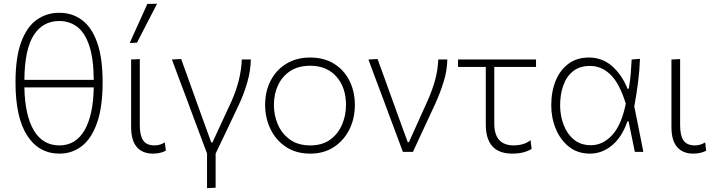

<svg xmlns="http://www.w3.org/2000/svg" viewBox="-20 -813 3820 1028"><path d="M298.5 9.5Q188 9.5 125.5 -87.2Q63 -184 63 -372Q63 -504.5 93 -586.5Q123 -668.5 175.8 -706.5Q228.5 -744.5 297.5 -744.5Q367.5 -744.5 419.8 -705.2Q472 -666 500.8 -583.8Q529.5 -501.5 529.5 -372Q529.5 -241.5 500.2 -157Q471 -72.5 419 -31.5Q367 9.5 298.5 9.5ZM297.5 -700.5Q209 -700.5 160.5 -624.5Q112 -548.5 110.5 -385.5H482Q481 -500.5 457.5 -569.8Q434 -639 392.8 -669.8Q351.5 -700.5 297.5 -700.5ZM298 -34.5Q384.5 -34.5 431.8 -114.2Q479 -194 482 -345H110.5Q113.5 -195 161.2 -114.8Q209 -34.5 298 -34.5Z M799 9.5Q742.5 9.5 712.2 -26Q682 -61.5 682 -133V-494.5L728.5 -496.5V-142Q728.5 -88 746.5 -61.2Q764.5 -34.5 808.5 -34.5Q836.5 -34.5 862.5 -50.5L868 -6Q838 9.5 799 9.5ZM674.5 -583Q698.5 -636 722 -688.2Q745.5 -740.5 769 -792L821 -793Q793.5 -740.5 767 -688.5Q740.5 -636.5 713.5 -584.5Z M1088.5 194.5V9Q1070 -40 1051.5 -90Q1033 -140 1015 -187.5L982.5 -275.5Q962 -329 941.2 -385Q920.5 -441 900.5 -494.5L950 -497Q975.5 -426 1006 -341.5Q1036.5 -257 1063.5 -181.5L1111 -50.5H1117.5Q1143.5 -107 1169 -161.8Q1194.5 -216.5 1220.5 -273Q1271 -388 1274.5 -494.5H1323Q1322 -435 1304.2 -373Q1286.5 -311 1260 -254.5Q1229 -189 1197.8 -123.2Q1166.5 -57.5 1134.5 9.5V192Z M1641 9.5Q1564.5 9.5 1510.5 -26.8Q1456.5 -63 1428 -122.5Q1399.5 -182 1399.5 -251Q1399.5 -325 1429.8 -382.5Q1460 -440 1514.2 -472.5Q1568.5 -505 1640.5 -505Q1715 -505 1768.5 -471.8Q1822 -438.5 1851 -380.8Q1880 -323 1880 -251Q1880 -178 1850.2 -119Q1820.5 -60 1767 -25.2Q1713.5 9.5 1641 9.5ZM1641 -34.5Q1705.5 -34.5 1748 -65.5Q1790.5 -96.5 1811.5 -146Q1832.5 -195.5 1832.5 -251Q1832.5 -345 1781 -403Q1729.5 -461 1641 -461Q1577.5 -461 1534.2 -432.8Q1491 -404.5 1468.8 -357Q1446.5 -309.5 1446.5 -251Q1446.5 -195.5 1468 -146Q1489.5 -96.5 1532.8 -65.5Q1576 -34.5 1641 -34.5Z M2137 0Q2119.5 -47 2101.8 -94.8Q2084 -142.5 2067 -187.5L2034.5 -275.5Q2014 -329 1993.2 -385Q1972.5 -441 1952.5 -494.5L2001.5 -497Q2019.5 -448 2040.8 -389Q2062 -330 2084.2 -268.5Q2106.5 -207 2127 -150.5L2163 -52H2169.5L2270.5 -276Q2296.5 -335 2310.5 -387.5Q2324.5 -440 2326.5 -494.5H2375Q2374 -434.5 2355 -374Q2336 -313.5 2310.5 -257.5Q2280.5 -193.5 2250.8 -129Q2221 -64.5 2191 0Z M2723 9.5Q2581 9.5 2581 -146.5V-454.5H2432.5V-494.5H2850V-454.5H2626.5V-151Q2626.5 -34.5 2731.5 -34.5Q2755 -34.5 2779 -41.2Q2803 -48 2820.5 -62.5L2826.5 -16.5Q2812.5 -6 2785.5 1.8Q2758.5 9.5 2723 9.5Z M3138.5 9.5Q3073 9.5 3026.8 -27Q2980.5 -63.5 2956 -122.8Q2931.5 -182 2931.5 -249Q2931.5 -323 2955.2 -380.8Q2979 -438.5 3024 -471.8Q3069 -505 3133.5 -505Q3204 -505 3256.5 -459.5Q3309 -414 3340 -338H3346.5Q3354 -381 3357.2 -420.2Q3360.5 -459.5 3362 -494.5L3406.5 -498Q3404.5 -435.5 3396 -370.2Q3387.5 -305 3376 -243Q3388.5 -182 3400.5 -121.5Q3412.5 -61 3424.5 0H3379Q3370.5 -41 3362.2 -81.8Q3354 -122.5 3345.5 -163H3339Q3310.5 -79.5 3257.2 -35Q3204 9.5 3138.5 9.5ZM3144 -35.5Q3207.5 -35.5 3257.5 -89.5Q3307.5 -143.5 3330.5 -258Q3296.5 -368 3248.2 -414Q3200 -460 3139.5 -460Q3083.5 -460 3048 -431.5Q3012.5 -403 2995.8 -355Q2979 -307 2979 -249Q2979 -195 2997.2 -146Q3015.5 -97 3052.2 -66.2Q3089 -35.5 3144 -35.5Z M3692 9.5Q3635.5 9.5 3605.2 -26Q3575 -61.5 3575 -133V-494.5L3621.5 -496.5V-142Q3621.5 -88 3639.5 -61.2Q3657.5 -34.5 3701.5 -34.5Q3729.5 -34.5 3755.5 -50.5L3761 -6Q3731 9.5 3692 9.5Z"/></svg>

Font: Commissioner ExtraLight
Style: Regular
Weight: 200
Designer: Kostas Bartsokas
Foundry: Kostas Bartsokas
Version: Version 1.000; ttfautohint (v1.8.3)